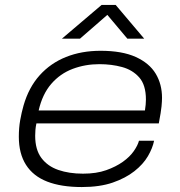

<svg xmlns="http://www.w3.org/2000/svg" viewBox="-20 -743 728 775"><path d="M310 12Q227 12 170.5 -10Q114 -32 85 -77.5Q56 -123 56 -191Q56 -227 61.5 -258Q67 -289 75 -317Q96 -390 140 -439Q184 -488 246.5 -513Q309 -538 386 -538Q473 -538 528 -513Q583 -488 608.5 -445.5Q634 -403 634 -348Q634 -335 632 -313.5Q630 -292 621 -245H127Q124 -231 123 -219Q122 -207 122 -195Q122 -139 147 -105.5Q172 -72 215.5 -57Q259 -42 315 -42Q369 -42 408.5 -56Q448 -70 476 -90Q504 -110 520 -133Q536 -156 541 -175H602Q596 -145 577 -112.5Q558 -80 522.5 -52Q487 -24 435 -6Q383 12 310 12ZM136 -297H565Q567 -310 568 -320.5Q569 -331 569 -341Q569 -400 542 -430.5Q515 -461 472.5 -472.5Q430 -484 381 -484Q324 -484 273.5 -465Q223 -446 187 -404.5Q151 -363 136 -297ZM230 -587 390 -723H447L562 -587H494L404 -694H426L303 -587Z"/></svg>

Font: Archivo Expanded ExtraLight
Style: Italic
Weight: 250
Width: 7
Italic angle: -10°
Designer: Hector Gatti
Foundry: Omnibus-Type
Version: Version 2.001